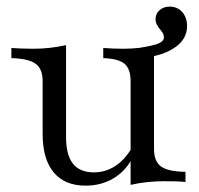

<svg xmlns="http://www.w3.org/2000/svg" viewBox="-20 -564 617 595"><path d="M433.9 -386.3 418.5 -416.9Q454.8 -422.6 471.4 -429.4Q487.9 -436.3 487.9 -448.4Q487.9 -455.6 484.3 -461.7Q480.6 -467.7 475.4 -473.8Q470.2 -479.8 466.1 -487.5Q462.1 -495.2 462.1 -504.8Q462.1 -521.8 474.6 -532.7Q487.1 -543.5 505.6 -543.5Q529.8 -543.5 544.8 -526.6Q559.7 -509.7 559.7 -483.1Q559.7 -444.4 525 -419Q490.3 -393.5 433.9 -386.3ZM245.2 11.3Q180.6 11.3 146.4 -29.8Q112.1 -71 112.1 -149.2V-312.9Q112.1 -350.8 90.3 -366.5Q68.5 -382.3 15.3 -383.9V-415.3Q26.6 -414.5 44.4 -413.7Q62.1 -412.9 82.3 -412.9Q109.7 -412.9 134.3 -415.7Q158.9 -418.5 184.7 -424.2V-138.7Q184.7 -83.9 206 -56.9Q227.4 -29.8 271 -29.8Q306.5 -29.8 336.7 -49.2Q366.9 -68.5 389.5 -107.3L388.7 -71.8Q367.7 -32.3 330.2 -10.5Q292.7 11.3 245.2 11.3ZM384.7 8.9V-312.9Q384.7 -350.8 365.7 -366.5Q346.8 -382.3 300 -383.9V-415.3Q312.1 -414.5 328.2 -413.7Q344.4 -412.9 361.3 -412.9Q387.9 -412.9 411.7 -415.7Q435.5 -418.5 457.3 -424.2V-102.4Q457.3 -63.7 479 -48Q500.8 -32.3 554.8 -31.5V0Q541.9 -1.6 524.2 -2Q506.5 -2.4 488.7 -2.4Q461.3 -2.4 435.5 0.4Q409.7 3.2 384.7 8.9Z"/></svg>

Font: Playfair 12pt Light
Style: Regular
Weight: 300
Designer: Claus Eggers Sørensen
Foundry: Claus Eggers Sørensen
Version: Version 2.000;gftools[0.9.28]